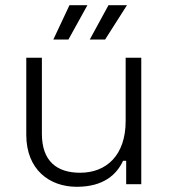

<svg xmlns="http://www.w3.org/2000/svg" viewBox="-20 -708 651 738"><path d="M275 10C379 10 429 -38 453 -90H465V0H523V-486H463V-243C463 -110 388 -44 288 -44C199 -44 141 -88 141 -194V-486H81V-190C81 -56 170 10 275 10ZM185 -556H243L316 -688H247ZM325 -556H384L468 -688H397Z"/></svg>

Font: Meta Space Light
Style: Regular
Weight: 300
Designer: Meta Pool / Florian Karsten
Foundry: Meta Pool / Florian Karsten
Version: Version 2.000;Glyphs 3.1.1 (3137)